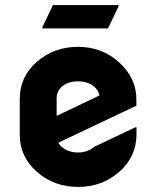

<svg xmlns="http://www.w3.org/2000/svg" viewBox="-20 -733 621 763"><path d="M190.4 -712.9H451.2V-708L409.2 -620.1H148.4V-625ZM127 -49.8Q58.6 -109.9 58.6 -196.8V-340.3Q58.6 -428.7 127 -487.8Q195.3 -546.9 290.3 -546.9Q385.3 -546.9 453.6 -484.9Q522 -422.9 522 -337.9V-313L211.9 -166Q218.3 -154.3 230 -145.5Q254.9 -127 290.5 -127Q327.6 -127 355 -149.9L517.6 -227.1H522.5V-200.2Q522.5 -110.4 454.1 -50.3Q385.7 9.8 290.5 9.8Q195.3 9.8 127 -49.8ZM205.1 -272.5 375 -353.5Q371.1 -376 351.6 -391.1Q327.1 -409.7 290 -409.7Q252 -409.7 229 -391.1Q205.1 -372.1 205.1 -342.8Z"/></svg>

Font: Nova Round
Style: Bold
Weight: 700
Designer: Wojciech Kalinowski "wmk69" (wmk69@o2.pl)
Foundry: Wojciech Kalinowski "wmk69" (wmk69@o2.pl)
Version: Version 3.1.0; 2021-05-23